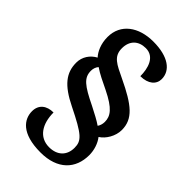

<svg xmlns="http://www.w3.org/2000/svg" viewBox="-257 -853 1059 1059"><g transform="rotate(45 272.0 -323.5)"><path d="M276 113C409 113 477 39 477 -67C477 -106 464 -146 442 -174C477 -196 506 -244 506 -292C506 -378 447 -426 306 -493C231 -529 187 -547 187 -611C187 -671 224 -705 280 -705C350 -705 368 -633 368 -574C429 -574 463 -605 463 -646C463 -712 402 -760 284 -760C170 -760 87 -701 87 -599C87 -545 107 -504 129 -480C91 -460 65 -422 65 -377C65 -298 107 -244 219 -189C367 -116 391 -93 391 -38C391 21 353 59 289 59C211 59 171 -6 171 -94C119 -94 82 -67 82 -15C82 46 126 113 276 113ZM395 -214C369 -232 338 -248 295 -270C188 -322 154 -348 154 -403C154 -420 160 -436 170 -447C202 -425 242 -406 286 -385C384 -337 408 -302 408 -257C408 -239 402 -224 395 -214Z"/></g></svg>

Font: Noto Serif Lao
Style: Bold
Weight: 700
Designer: Monotype Design Team
Foundry: Monotype Imaging Inc.
Version: Version 2.003